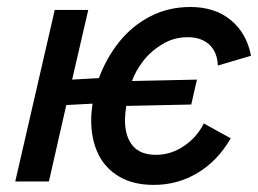

<svg xmlns="http://www.w3.org/2000/svg" viewBox="-20 -516 734 546"><path d="M239.3 -173.3Q239.3 -195.3 243.2 -221.2L168.5 -217.3L119.1 0H23.4L135.7 -487.8H231L185.1 -289.6L261.2 -293.9Q282.7 -351.6 319.3 -397.2Q356 -442.9 407.5 -469.5Q459 -496.1 521.5 -496.1Q591.3 -496.1 636.5 -458.7Q681.6 -421.4 693.8 -357.4L599.6 -329.6Q597.7 -368.7 575 -389.4Q552.2 -410.2 513.7 -410.2Q474.6 -410.2 441.7 -390.4Q408.7 -370.6 386.7 -341.8Q364.7 -313 355.5 -285.6L540 -289.6L523.9 -218.8L338.9 -214.8Q335.4 -189.9 335.4 -174.8Q335.4 -127.9 357.2 -101.8Q378.9 -75.7 423.8 -75.7Q465.8 -75.7 502.9 -100.6Q540 -125.5 559.6 -165L636.2 -122.6Q599.1 -58.6 542.2 -24.4Q485.4 9.8 417.5 9.8Q357.9 9.8 317.9 -14.4Q277.8 -38.6 258.5 -79.8Q239.3 -121.1 239.3 -173.3Z"/></svg>

Font: Acari Sans Medium
Style: Italic
Weight: 500
Italic angle: -13°
Designer: Alfredo Marco Pradil and Stefan Peev
Foundry: Hanken Design Co.
Version: Version 1.045